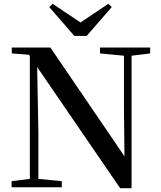

<svg xmlns="http://www.w3.org/2000/svg" viewBox="-20 -985 847 1010"><path d="M257 -965 436 -845H371L550 -965L568 -948L436 -796H371L239 -948ZM41 0V-32L146 -45H171L305 -32V0ZM137 0V-710H174L182 -285V0ZM506 -704V-735H770V-704L665 -691H641ZM612 5 164 -649 161 -652 132 -697 42 -704V-735H245L653 -136L635 -129L632 -427V-735H672V5Z"/></svg>

Font: Noto Serif KR SemiBold
Style: Regular
Weight: 600
Designer: Ryoko NISHIZUKA 西塚涼子 (kana & ideographs); Frank Grießhammer (Latin, Greek & Cyrillic); Wenlong ZHANG 张文龙 (bopomofo); San
Foundry: Adobe
Version: Version 2.003-H1;hotconv 1.1.1;makeotfexe 2.6.0